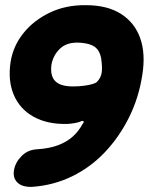

<svg xmlns="http://www.w3.org/2000/svg" viewBox="-20 -639 580 742"><path d="M530 -350Q517 -263 479.5 -187Q442 -111 386.5 -52Q331 7 259.5 42Q188 77 106 83Q67 85 48 67Q29 49 34 19Q39 -11 63 -35.5Q87 -60 122 -62Q171 -65 205 -78Q239 -91 262 -112Q285 -133 299 -160Q305 -166 303 -169.5Q301 -173 295 -171Q284 -166 270 -163.5Q256 -161 241 -160Q163 -158 109.5 -188Q56 -218 33 -273Q10 -328 21 -400Q31 -462 71 -511.5Q111 -561 173 -590.5Q235 -620 312 -619Q395 -619 448 -585Q501 -551 522 -491Q543 -431 530 -350ZM373 -396Q371 -433 353 -452Q335 -471 288 -474Q240 -477 213 -452Q186 -427 179 -390Q173 -347 193 -326Q213 -305 262 -305Q284 -305 303.5 -307.5Q323 -310 337 -314Q351 -318 355 -323Q367 -335 371.5 -351.5Q376 -368 373 -396Z"/></svg>

Font: Winky Sans
Style: Bold Italic
Weight: 700
Italic angle: -8.97852°
Designer: Simon Atzbach
Foundry: typofactur
Version: Version 1.205